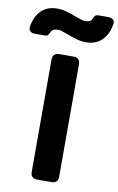

<svg xmlns="http://www.w3.org/2000/svg" viewBox="-173 -1072 697 1130"><g transform="rotate(10 176.0 -507.5)"><path d="M93.8 -39.1V-710.9Q93.8 -730 103.8 -740Q113.8 -750 132.8 -750H218.8Q237.8 -750 247.8 -740Q257.8 -730 257.8 -710.9V-39.1Q257.8 -20 247.8 -10Q237.8 0 218.8 0H132.8Q113.8 0 103.8 -10Q93.8 -20 93.8 -39.1ZM-64.9 -878.1Q-56.2 -939 -20.4 -975.3Q15.3 -1011.7 76.2 -1011.7Q103.1 -1011.7 130.6 -1004.1Q158 -996.5 193.8 -983Q216.7 -974.7 227.7 -971.2Q238.8 -967.8 246.6 -967.8Q263.2 -967.8 272.5 -971.4Q281.7 -975.1 285.4 -980Q289.1 -984.9 292.5 -993.7Q296.9 -1004.4 303 -1009.5Q309.1 -1014.6 325.2 -1014.6H379.9Q399 -1014.6 408.8 -1004.9Q418.6 -995.1 416 -979.5Q407.2 -919 371 -882.4Q334.8 -845.7 274.9 -845.7Q248 -845.7 220.5 -853.3Q193.1 -860.9 157.2 -874.4Q134.4 -882.7 123.3 -886.2Q112.3 -889.6 104.5 -889.6Q87.4 -889.6 78.1 -886Q68.8 -882.3 64.9 -877.2Q61 -872.1 57.1 -863.3Q53.2 -853 47.4 -847.9Q41.5 -842.8 25.9 -842.8H-28.8Q-47.9 -842.8 -57.7 -852.6Q-67.5 -862.5 -64.9 -878.1Z"/></g></svg>

Font: Gyrochrome
Style: Regular
Weight: 400
Designer: David Moles
Foundry: David Moles
Version: Version 1.005;Glyphs 3.2.3 (3260)